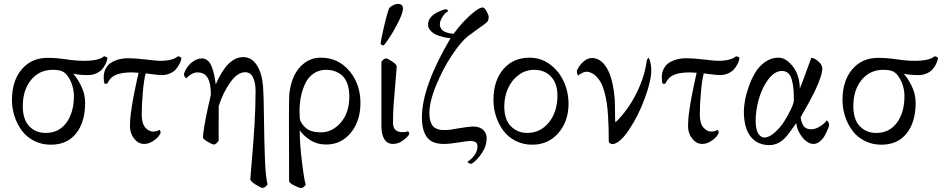

<svg xmlns="http://www.w3.org/2000/svg" viewBox="-20 -731 4803 979"><path d="M41 -221.2Q41 -319.3 91.1 -377.9Q141.1 -436.5 224.1 -436Q267.6 -436 317.6 -428.5Q367.7 -420.9 408.2 -420.9Q484.9 -420.9 509.8 -443.8Q514.2 -443.8 520.8 -441.2Q527.3 -438.5 527.8 -435.1Q527.8 -431.6 525.6 -423.3Q523.4 -415 516.6 -401.6Q509.8 -388.2 499.5 -376.7Q489.3 -365.2 470.5 -356.7Q451.7 -348.1 428.2 -348.1Q386.7 -348.1 353 -355Q372.1 -335.9 393.1 -294.2Q414.1 -252.4 414.1 -207Q414.1 -107.9 367.7 -50.3Q321.3 7.3 238.8 6.8Q192.4 6.8 154.1 -12.7Q115.7 -32.2 91.6 -64.7Q67.4 -97.2 54.2 -137.5Q41 -177.7 41 -221.2ZM96.2 -189.9Q96.2 -122.1 128.9 -87.6Q161.6 -53.2 212.9 -53.2Q280.3 -53.2 318.6 -105.5Q356.9 -157.7 356.9 -241.2Q356.9 -279.3 341.3 -314.7Q325.7 -350.1 304.2 -363.8Q287.1 -375 249 -375Q180.7 -375 138.4 -323.5Q96.2 -272 96.2 -189.9Z M508.8 -335.9Q508.8 -360.4 517.8 -378.7Q526.9 -397 540.3 -407.2Q553.7 -417.5 571.8 -423.8Q589.8 -430.2 604.7 -432.1Q619.6 -434.1 634.8 -434.1Q667.5 -434.1 724.1 -427.5Q780.8 -420.9 793.9 -420.9Q861.8 -420.9 886.7 -443.8Q891.1 -443.8 897.7 -441.2Q904.3 -438.5 904.8 -435.1Q904.8 -431.6 902.6 -423.3Q900.4 -415 893.3 -401.6Q886.2 -388.2 876 -376.7Q865.7 -365.2 846.9 -356.7Q828.1 -348.1 804.7 -348.1Q794.9 -348.1 783.2 -349.4Q771.5 -350.6 753.2 -353Q734.9 -355.5 722.7 -356.9Q713.9 -325.2 708.3 -260.5Q702.6 -195.8 702.6 -147.9Q702.6 -101.1 720.9 -80.6Q739.3 -60.1 760.7 -60.1Q779.8 -60.1 793 -68.8Q798.8 -64.5 798.8 -54.2Q798.8 -49.3 788.6 -36.1Q778.3 -22.9 757.6 -10Q736.8 2.9 714.8 2.9Q685.5 2.9 664.1 -23.9Q642.6 -50.8 642.6 -87.9Q642.6 -104.5 644 -124Q645.5 -143.6 649.2 -167.2Q652.8 -190.9 655.3 -207.5Q657.7 -224.1 663.6 -252.2Q669.4 -280.3 671.4 -290.5Q673.3 -300.8 679.7 -329.6Q686 -358.4 686.5 -359.9Q662.1 -361.8 653.8 -361.8Q614.3 -361.8 588.9 -355.2Q563.5 -348.6 550.3 -336.9Q537.1 -325.2 527.8 -306.2Q522.9 -301.3 512.7 -305.2Q508.8 -314.9 508.8 -335.9Z M917.5 -353Q927.7 -386.2 954.1 -409.7Q980.5 -433.1 1010.3 -433.1Q1027.3 -432.6 1039.8 -421.6Q1052.2 -410.6 1060.1 -389.6Q1067.9 -368.7 1072 -349.1Q1076.2 -329.6 1080.1 -300.8Q1139.6 -439.9 1220.2 -439.9Q1262.7 -439.9 1289.3 -399.2Q1315.9 -358.4 1321.3 -290Q1324.7 -247.1 1325.9 -132.6Q1327.1 -18.1 1330.8 78.1Q1334.5 174.3 1344.2 209Q1340.3 215.3 1333 221.2Q1325.7 227.1 1319.3 227.1Q1310.5 227.1 1283.2 210Q1255.9 192.9 1256.3 182.1Q1257.3 164.1 1264.6 81.5Q1272 -1 1277.6 -93.8Q1283.2 -186.5 1283.2 -266.1Q1283.2 -311 1269.8 -336.9Q1256.3 -362.8 1230.5 -362.8Q1190.9 -362.8 1154.1 -311Q1117.2 -259.3 1095.2 -189.9V-136.2Q1095.2 -134.8 1095 -109.4Q1094.7 -84 1094.7 -57.6Q1094.7 -31.2 1095.2 -14.2Q1094.7 -13.7 1094.2 -12.7Q1082 4.9 1071.3 5.9Q1062.5 5.9 1038.8 -8.1Q1015.1 -22 1015.1 -30.8Q1015.1 -64.9 1041.5 -188L1055.2 -247.1Q1055.2 -307.1 1038.6 -334.5Q1022 -361.8 987.3 -361.8Q970.2 -361.8 953.9 -351.6Q937.5 -341.3 930.2 -332Q926.8 -332 922.1 -339.6Q917.5 -347.2 917.5 -353Z M1454.1 191.9Q1452.1 -225.1 1455.1 -252Q1465.8 -341.8 1510 -389.4Q1554.2 -437 1615.2 -437Q1704.1 -437 1761 -369.9Q1817.9 -302.7 1817.9 -206.1Q1817.9 -113.8 1768.8 -54Q1719.7 5.9 1643.1 5.9Q1596.7 5.9 1561.3 -17.1Q1525.9 -40 1508.3 -66.9Q1508.3 4.9 1520 97.9Q1531.7 190.9 1539.1 210.9Q1526.9 228 1514.2 228Q1506.8 228 1480.5 214.8Q1454.1 201.7 1454.1 191.9ZM1507.3 -164.1Q1507.3 -124 1511.2 -116.2Q1516.6 -104.5 1522.7 -96.2Q1528.8 -87.9 1540.5 -77.6Q1552.2 -67.4 1571.8 -61.8Q1591.3 -56.2 1617.2 -56.2Q1674.3 -56.2 1717.8 -106.2Q1761.2 -156.2 1761.2 -240.2Q1761.2 -272.5 1753.4 -297.1Q1745.6 -321.8 1733.6 -336.2Q1721.7 -350.6 1705.3 -359.6Q1689 -368.7 1674.1 -371.8Q1659.2 -375 1643.1 -375Q1606.9 -375 1579.6 -356.4Q1552.2 -337.9 1537.1 -306.6Q1522 -275.4 1514.6 -239.5Q1507.3 -203.6 1507.3 -164.1Z M1920.9 -508.8Q1920.9 -518.6 1935.3 -583.5Q1949.7 -648.4 1962.9 -686Q1965.8 -693.8 1981 -702.4Q1996.1 -710.9 2008.8 -710.9Q2034.7 -710.9 2034.7 -688Q2034.7 -665.5 2011.5 -619.4Q1988.3 -573.2 1964.6 -537.6Q1940.9 -502 1936 -500H1933.1Q1929.7 -500 1925.3 -502.7Q1920.9 -505.4 1920.9 -508.8ZM1924.8 -88.9V-416Q1937 -433.1 1949.7 -433.1Q1956.1 -433.1 1979.5 -417.5Q2002.9 -401.9 2002.9 -392.1Q2000.5 -354.5 1995.1 -295.9Q1989.7 -237.3 1986.8 -194.1Q1983.9 -150.9 1983.9 -106Q1983.9 -57.1 2031.7 -57.1Q2051.3 -57.1 2060.1 -62Q2066.9 -56.6 2066.9 -47.9Q2062 -35.6 2036.9 -16.4Q2011.7 2.9 1983.9 2.9Q1955.6 2.9 1940.2 -20.5Q1924.8 -43.9 1924.8 -88.9Z M2131.3 -131.8Q2131.3 -289.6 2277.3 -536.1Q2272.5 -536.6 2264.9 -537.4Q2257.3 -538.1 2237.5 -543Q2217.8 -547.9 2202.6 -554.7Q2187.5 -561.5 2175 -575Q2162.6 -588.4 2162.6 -606Q2162.6 -657.7 2250.5 -684.1Q2257.3 -684.1 2261 -680.9Q2264.6 -677.7 2264.6 -673.8Q2250 -666.5 2236.3 -645Q2222.7 -623.5 2222.7 -607.9Q2222.7 -593.8 2230.5 -583.3Q2238.3 -572.8 2250.5 -567.9Q2262.7 -563 2273.2 -561Q2283.7 -559.1 2293.5 -559.1Q2332 -612.3 2376.5 -652.6Q2420.9 -692.9 2441.4 -692.9Q2450.2 -692.9 2460.9 -673.8Q2471.7 -654.8 2471.7 -645Q2471.7 -632.8 2468 -625.2Q2464.4 -617.7 2450.7 -607.9Q2444.8 -603.5 2412.4 -580.3Q2379.9 -557.1 2365.2 -545.9Q2330.1 -517.6 2284.9 -450.2Q2239.7 -382.8 2204.6 -298.1Q2169.4 -213.4 2169.4 -152.8Q2169.4 -129.4 2174.8 -112.8Q2180.2 -96.2 2187.5 -87.6Q2194.8 -79.1 2206.8 -74.5Q2218.8 -69.8 2227.8 -68.8Q2236.8 -67.9 2249.5 -67.9Q2272.9 -67.9 2320.3 -77.1Q2374 -85.9 2391.6 -85.9Q2426.3 -85.9 2443.8 -68.6Q2461.4 -51.3 2461.4 -27.8Q2461.4 13.7 2436.8 50Q2412.1 86.4 2385.3 104Q2381.8 104 2377.7 103.3Q2373.5 102.5 2368.9 99.9Q2364.3 97.2 2364.3 92.8Q2381.8 83.5 2398.2 62Q2414.6 40.5 2414.6 14.2Q2414.6 -12.2 2377.4 -12.2Q2364.3 -12.2 2313.5 -3.9Q2273.4 2.9 2242.7 2.9Q2181.6 2.9 2156.5 -32Q2131.3 -66.9 2131.3 -131.8Z M2496.1 -221.2Q2496.1 -319.3 2546.4 -378.2Q2596.7 -437 2680.2 -437Q2736.8 -437 2782.7 -403.8Q2828.6 -370.6 2853.8 -316.9Q2878.9 -263.2 2878.9 -201.2Q2878.9 -112.8 2827.4 -53Q2775.9 6.8 2693.8 6.8Q2647.5 6.8 2609.1 -12.7Q2570.8 -32.2 2546.6 -64.7Q2522.5 -97.2 2509.3 -137.5Q2496.1 -177.7 2496.1 -221.2ZM2551.3 -189Q2551.3 -121.1 2585 -87.2Q2618.7 -53.2 2668 -53.2Q2735.8 -53.2 2779.1 -107.2Q2822.3 -161.1 2822.3 -243.2Q2822.3 -305.2 2789.8 -340.1Q2757.3 -375 2704.1 -375Q2659.7 -375 2624.3 -348.6Q2588.9 -322.3 2570.1 -280Q2551.3 -237.8 2551.3 -189Z M2921.9 -372.1Q2938 -406.2 2963.9 -423.6Q2989.7 -440.9 3019 -432.1Q3044.4 -424.8 3063.7 -399.4Q3083 -374 3094 -338.6Q3105 -303.2 3110.4 -265.1Q3115.7 -227.1 3115.7 -188Q3115.7 -168.5 3116.2 -141.8Q3116.7 -115.2 3116.7 -110.8Q3116.7 -109.9 3118.4 -109.6Q3120.1 -109.4 3121.1 -109.9Q3182.1 -169.4 3224.6 -254.2Q3267.1 -338.9 3277.8 -421.9Q3278.8 -425.8 3281.5 -430.9Q3284.2 -436 3286.1 -436Q3288.6 -436 3292 -427.5Q3295.4 -418.9 3298.1 -403.6Q3300.8 -388.2 3300.8 -372.1Q3300.8 -319.8 3268.1 -230.5Q3235.4 -141.1 3186.8 -68.6Q3138.2 3.9 3100.1 3.9Q3096.7 3.9 3090.3 -0.7Q3084 -5.4 3084 -9.8Q3084 -47.9 3083.3 -76.4Q3082.5 -105 3080.3 -141.6Q3078.1 -178.2 3074 -205.3Q3069.8 -232.4 3062.3 -261Q3054.7 -289.6 3044.2 -309.1Q3033.7 -328.6 3018.1 -343.5Q3002.4 -358.4 2982.9 -363.8Q2968.3 -367.7 2952.6 -361.1Q2937 -354.5 2928.7 -346.2Q2925.3 -346.2 2922.9 -356.7Q2920.4 -367.2 2921.9 -372.1Z M3354.5 -335.9Q3354.5 -360.4 3363.5 -378.7Q3372.6 -397 3386 -407.2Q3399.4 -417.5 3417.5 -423.8Q3435.5 -430.2 3450.4 -432.1Q3465.3 -434.1 3480.5 -434.1Q3513.2 -434.1 3569.8 -427.5Q3626.5 -420.9 3639.6 -420.9Q3707.5 -420.9 3732.4 -443.8Q3736.8 -443.8 3743.4 -441.2Q3750 -438.5 3750.5 -435.1Q3750.5 -431.6 3748.3 -423.3Q3746.1 -415 3739 -401.6Q3731.9 -388.2 3721.7 -376.7Q3711.4 -365.2 3692.6 -356.7Q3673.8 -348.1 3650.4 -348.1Q3640.6 -348.1 3628.9 -349.4Q3617.2 -350.6 3598.9 -353Q3580.6 -355.5 3568.4 -356.9Q3559.6 -325.2 3554 -260.5Q3548.3 -195.8 3548.3 -147.9Q3548.3 -101.1 3566.7 -80.6Q3585 -60.1 3606.4 -60.1Q3625.5 -60.1 3638.7 -68.8Q3644.5 -64.5 3644.5 -54.2Q3644.5 -49.3 3634.3 -36.1Q3624 -22.9 3603.3 -10Q3582.5 2.9 3560.5 2.9Q3531.2 2.9 3509.8 -23.9Q3488.3 -50.8 3488.3 -87.9Q3488.3 -104.5 3489.7 -124Q3491.2 -143.6 3494.9 -167.2Q3498.5 -190.9 3501 -207.5Q3503.4 -224.1 3509.3 -252.2Q3515.1 -280.3 3517.1 -290.5Q3519 -300.8 3525.4 -329.6Q3531.7 -358.4 3532.2 -359.9Q3507.8 -361.8 3499.5 -361.8Q3460 -361.8 3434.6 -355.2Q3409.2 -348.6 3396 -336.9Q3382.8 -325.2 3373.5 -306.2Q3368.7 -301.3 3358.4 -305.2Q3354.5 -314.9 3354.5 -335.9Z M3772.9 -163.1Q3772.9 -186.5 3778.8 -219.2Q3784.7 -252 3798.3 -290.5Q3812 -329.1 3831.3 -361.3Q3850.6 -393.6 3881.6 -415.3Q3912.6 -437 3948.7 -437Q3988.8 -437 4023.4 -391.1Q4058.1 -345.2 4058.1 -278.8Q4073.7 -317.9 4094.2 -374.5Q4114.7 -431.2 4116.7 -436Q4131.3 -436 4152.1 -418.5Q4172.9 -400.9 4172.9 -381.8Q4172.9 -346.7 4134.8 -266.1Q4124 -244.1 4106 -210.7Q4087.9 -177.2 4074.7 -155.3L4062 -132.8Q4068.8 -95.2 4081.8 -83.5Q4094.7 -71.8 4116.7 -71.8Q4139.6 -71.8 4164.8 -88.9Q4189.9 -106 4194.8 -117.2Q4200.2 -115.2 4204.1 -107.2Q4208 -99.1 4208 -94.2Q4208 -90.3 4202.4 -75.7Q4196.8 -61 4187.3 -43Q4177.7 -24.9 4161.9 -11Q4146 2.9 4128.9 2.9Q4098.1 2.9 4071 -31Q4043.9 -64.9 4040 -103Q4000 -45.9 3984.9 -29.8Q3948.7 8.8 3902.8 8.8Q3841.8 8.8 3807.4 -34.9Q3772.9 -78.6 3772.9 -163.1ZM3833 -115.2Q3833 -72.3 3845.9 -51Q3858.9 -29.8 3877 -29.8Q3901.4 -29.8 3929.7 -54.7Q3958 -79.6 3978.8 -112.3Q3999.5 -145 4013.7 -175.5Q4027.8 -206.1 4027.8 -219.2Q4027.8 -252.9 4025.9 -276.6Q4023.9 -300.3 4017.8 -323.2Q4011.7 -346.2 3999 -357.7Q3986.3 -369.1 3966.8 -369.1Q3929.7 -369.1 3897.9 -326.9Q3866.2 -284.7 3849.6 -226.8Q3833 -168.9 3833 -115.2Z M4275.9 -221.2Q4275.9 -319.3 4325.9 -377.9Q4376 -436.5 4459 -436Q4502.4 -436 4552.5 -428.5Q4602.5 -420.9 4643.1 -420.9Q4719.7 -420.9 4744.6 -443.8Q4749 -443.8 4755.6 -441.2Q4762.2 -438.5 4762.7 -435.1Q4762.7 -431.6 4760.5 -423.3Q4758.3 -415 4751.5 -401.6Q4744.6 -388.2 4734.4 -376.7Q4724.1 -365.2 4705.3 -356.7Q4686.5 -348.1 4663.1 -348.1Q4621.6 -348.1 4587.9 -355Q4606.9 -335.9 4627.9 -294.2Q4648.9 -252.4 4648.9 -207Q4648.9 -107.9 4602.5 -50.3Q4556.2 7.3 4473.6 6.8Q4427.2 6.8 4388.9 -12.7Q4350.6 -32.2 4326.4 -64.7Q4302.2 -97.2 4289.1 -137.5Q4275.9 -177.7 4275.9 -221.2ZM4331.1 -189.9Q4331.1 -122.1 4363.8 -87.6Q4396.5 -53.2 4447.8 -53.2Q4515.1 -53.2 4553.5 -105.5Q4591.8 -157.7 4591.8 -241.2Q4591.8 -279.3 4576.2 -314.7Q4560.5 -350.1 4539.1 -363.8Q4522 -375 4483.9 -375Q4415.5 -375 4373.3 -323.5Q4331.1 -272 4331.1 -189.9Z"/></svg>

Font: Crimson
Style: Roman
Weight: 400
Version: Version 0.8